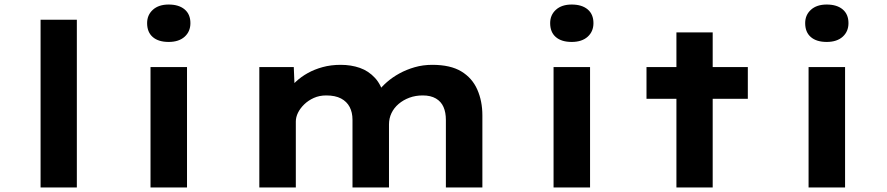

<svg xmlns="http://www.w3.org/2000/svg" viewBox="-20 -827 3914 847"><path d="M159 0V-740H319V0Z M644 0V-531H805V0ZM724 -642Q679 -642 654 -663.5Q629 -685 629 -725Q629 -761 654.5 -784Q680 -807 724 -807Q769 -807 794.5 -785.5Q820 -764 820 -725Q820 -688 794.5 -665Q769 -642 724 -642Z M1124 0V-531H1276L1281 -409L1247 -421Q1262 -445 1285 -466.5Q1308 -488 1337.5 -504.5Q1367 -521 1403.5 -531Q1440 -541 1483 -541Q1529 -541 1567.5 -527.5Q1606 -514 1634.5 -483Q1663 -452 1675 -400L1637 -404L1645 -420Q1662 -443 1686.5 -464.5Q1711 -486 1742 -503Q1773 -520 1809.5 -530.5Q1846 -541 1887 -541Q1967 -541 2015 -512Q2063 -483 2085.5 -432Q2108 -381 2108 -318V0H1947V-298Q1947 -331 1936.5 -355Q1926 -379 1903 -392.5Q1880 -406 1845 -406Q1813 -406 1786 -396Q1759 -386 1738.5 -368.5Q1718 -351 1707 -328Q1696 -305 1696 -278V0H1535V-299Q1535 -331 1522.5 -355Q1510 -379 1484.5 -392.5Q1459 -406 1419 -406Q1389 -406 1364.5 -395Q1340 -384 1322 -366.5Q1304 -349 1294.5 -329.5Q1285 -310 1285 -291V0Z M2422 0V-531H2583V0ZM2502 -642Q2457 -642 2432 -663.5Q2407 -685 2407 -725Q2407 -761 2432.5 -784Q2458 -807 2502 -807Q2547 -807 2572.5 -785.5Q2598 -764 2598 -725Q2598 -688 2572.5 -665Q2547 -642 2502 -642Z M2964 0V-684H3124V0ZM2832 -391V-531H3279V-391Z M3547 0V-531H3708V0ZM3627 -642Q3582 -642 3557 -663.5Q3532 -685 3532 -725Q3532 -761 3557.5 -784Q3583 -807 3627 -807Q3672 -807 3697.5 -785.5Q3723 -764 3723 -725Q3723 -688 3697.5 -665Q3672 -642 3627 -642Z"/></svg>

Font: Lexend Mega
Style: Bold
Weight: 700
Version: Version 1.007